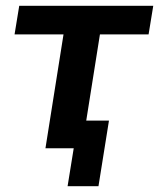

<svg xmlns="http://www.w3.org/2000/svg" viewBox="-20 -509 546 659"><path d="M212 130 233 0H136L198 -391H30L46 -489H506L490 -391H323L276 -95H354L318 130Z"/></svg>

Font: Nunito Sans
Style: Bold Italic
Weight: 700
Italic angle: -9°
Designer: Vernon Adams
Foundry: Vernon Adams
Version: Version 3.006; ttfautohint (v1.8.3)